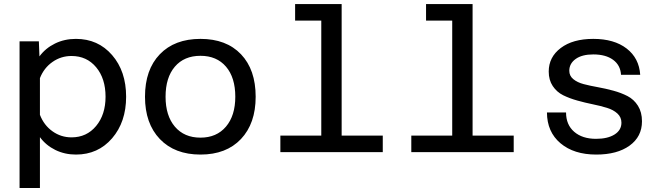

<svg xmlns="http://www.w3.org/2000/svg" viewBox="-20 -755 3290 953"><path d="M356.9 -562Q466.8 -562 536.4 -481.7Q606 -401.4 606 -274.9Q606 -149.4 536.4 -68.6Q466.8 12.2 356.9 12.2Q301.3 12.2 254.6 -10.7Q208 -33.7 178.2 -74.2V178.2H77.1V-549.8H172.9L175.8 -475.1Q205.6 -515.6 252.7 -538.8Q299.8 -562 356.9 -562ZM335 -73.2Q410.2 -73.2 457 -129.6Q503.9 -186 503.9 -274.9Q503.9 -365.2 457.3 -421.1Q410.6 -477.1 335 -477.1Q282.7 -477.1 240.5 -447.5Q198.2 -418 178.2 -367.2V-185.1Q198.2 -133.3 240.5 -103.3Q282.7 -73.2 335 -73.2Z M699.7 -274.9Q699.7 -409.2 773.2 -485.6Q846.7 -562 975.1 -562Q1103.5 -562 1176.3 -485.6Q1249 -409.2 1249 -274.9Q1249 -142.1 1176 -64.9Q1103 12.2 975.1 12.2Q847.2 12.2 773.4 -64.9Q699.7 -142.1 699.7 -274.9ZM975.1 -71.8Q1055.2 -71.8 1101.6 -126.5Q1147.9 -181.2 1147.9 -274.9Q1147.9 -370.1 1101.8 -424.1Q1055.7 -478 975.1 -478Q894 -478 847.9 -424.1Q801.8 -370.1 801.8 -274.9Q801.8 -180.7 848.1 -126.2Q894.5 -71.8 975.1 -71.8Z M1371.6 0V-82H1574.7V-652.8H1444.8V-734.9H1675.8V-82H1879.9V0Z M2021.5 0V-82H2224.6V-652.8H2094.7V-734.9H2325.7V-82H2529.8V0Z M2939.5 12.2Q2828.6 12.2 2762 -43.9Q2695.3 -100.1 2694.8 -196.8H2789.6Q2789.6 -135.7 2830.1 -100.8Q2870.6 -65.9 2938.5 -65.9Q2996.1 -65.9 3030.3 -87.4Q3064.5 -108.9 3064.5 -146Q3064.5 -173.3 3044.4 -191.7Q3024.4 -210 2992.7 -219.7Q2960.9 -229.5 2922.6 -237.3Q2884.3 -245.1 2845.7 -255.9Q2807.1 -266.6 2775.4 -282.2Q2743.7 -297.9 2723.6 -327.9Q2703.6 -357.9 2703.6 -399.9Q2703.6 -471.7 2763.4 -516.8Q2823.2 -562 2924.8 -562Q3028.3 -562 3090.3 -514.2Q3152.3 -466.3 3157.7 -383.8H3062.5Q3059.6 -431.6 3022.9 -458.3Q2986.3 -484.9 2924.8 -484.9Q2868.7 -484.9 2837.2 -462.2Q2805.7 -439.5 2805.7 -403.8Q2805.7 -378.4 2825.7 -362.1Q2845.7 -345.7 2877.4 -337.4Q2909.2 -329.1 2947.5 -322.3Q2985.8 -315.4 3024.4 -304.9Q3063 -294.4 3094.7 -278.1Q3126.5 -261.7 3146.5 -230Q3166.5 -198.2 3166.5 -152.8Q3166.5 -76.7 3105 -32.2Q3043.5 12.2 2939.5 12.2Z"/></svg>

Font: Azeret Mono
Style: Regular
Weight: 400
Designer: Martin Vácha
Foundry: Displaay
Version: Version 1.002